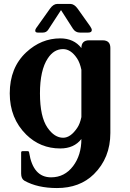

<svg xmlns="http://www.w3.org/2000/svg" viewBox="-20 -741 656 971"><path d="M270 -721.2H335.4Q355.5 -721.2 372.6 -697.3L435.1 -609.4Q444.3 -596.2 444.3 -588.9Q444.3 -576.2 425.3 -576.2H384.3Q361.3 -576.2 348.6 -596.2L288.6 -689.9L223.6 -590.3Q214.4 -576.2 196.3 -576.2H171.4Q158.2 -576.2 158.2 -585.9Q158.2 -592.3 163.1 -599.1L232.9 -697.3Q250 -721.2 270 -721.2ZM284.7 9.8Q184.1 9.8 112.8 -60.1Q29.3 -142.6 29.3 -268.6Q29.3 -398.9 112.8 -476.6Q188.5 -546.9 284.7 -546.9Q353.5 -546.9 391.6 -498Q391.6 -537.1 430.7 -537.1H499Q538.1 -537.1 538.1 -498.5V-68.4Q538.1 57.6 454.6 140.1Q383.3 210 268.1 210Q169.9 210 103.5 172.9Q86.9 163.1 86.9 136.7V30.8Q86.9 23.4 94.2 23.4H120.1Q126.5 23.4 127.4 30.8Q147 155.8 238.3 155.8Q306.6 155.8 349.6 99.1Q391.6 43.5 391.6 -38.1Q354.5 9.8 284.7 9.8ZM299.3 -44.4Q337.4 -44.4 371.1 -95.2Q384.3 -114.7 391.6 -148.9V-388.2Q383.8 -424.8 369.6 -445.8Q338.4 -492.7 298.8 -492.7Q252.4 -492.7 221.7 -445.8Q182.1 -386.2 182.1 -268.6Q182.1 -150.4 220.2 -95.2Q255.4 -44.4 299.3 -44.4Z"/></svg>

Font: Simply Serif
Style: Bold
Weight: 700
Designer: Wojciech Kalinowski "wmk69" (wmk69@o2.pl)
Foundry: Wojciech Kalinowski "wmk69" (wmk69@o2.pl)
Version: Version 1.0.0; 2022-02-18